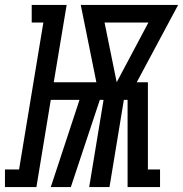

<svg xmlns="http://www.w3.org/2000/svg" viewBox="-82 -755 739 775"><path d="M-62 0V-71H-5L93 -664H46V-735H187L135 -423H307L244 -735H637L470 -423H515V-65L516 -71H564V0H433V-352H418L360 0H278L336 -352H321L204 0H123L239 -352H123L65 0ZM389 -423 517 -664H340Z"/></svg>

Font: Iosevka Slab MdExObl
Style: Regular
Weight: 500
Width: 7
Italic angle: -9°
Monospace: yes
Designer: Belleve Invis
Foundry: Belleve Invis
Version: Version 11.1.1; ttfautohint (v1.8.3)